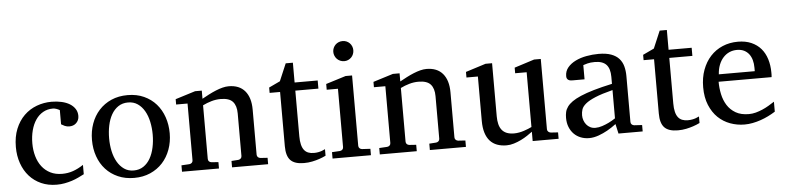

<svg xmlns="http://www.w3.org/2000/svg" viewBox="-44 -933 4782 1170"><g transform="rotate(-5 2347.0 -348.0)"><path d="M432.1 -37.1Q415 -28.3 396.2 -19.3Q377.4 -10.3 356.2 -3.4Q335 3.4 311.8 7.8Q288.6 12.2 263.2 12.2Q210.4 12.2 168.2 -6.6Q126 -25.4 96.2 -58.8Q66.4 -92.3 50.3 -138.2Q34.2 -184.1 34.2 -237.8Q34.2 -300.8 53.7 -348.6Q73.2 -396.5 106.4 -429Q139.6 -461.4 183.3 -477.8Q227.1 -494.1 274.9 -494.1Q307.6 -494.1 336.2 -487.5Q364.7 -481 385.5 -468.3Q406.2 -455.6 418.2 -437Q430.2 -418.5 430.2 -394Q430.2 -379.4 425 -368.4Q419.9 -357.4 411.6 -349.9Q403.3 -342.3 392.8 -338.6Q382.3 -335 371.1 -335Q354.5 -335 342.3 -340.6Q330.1 -346.2 320.8 -352.1V-439Q310.5 -444.8 299.6 -448.5Q288.6 -452.1 278.8 -452.1Q245.6 -452.1 219 -437Q192.4 -421.9 174.1 -395Q155.8 -368.2 146 -331.3Q136.2 -294.4 136.2 -251Q136.2 -209.5 146.7 -172.9Q157.2 -136.2 178 -109.1Q198.7 -82 229.7 -66.4Q260.7 -50.8 301.8 -50.8Q336.9 -50.8 368.4 -61.8Q399.9 -72.8 432.1 -94.2Z M871.6 -241.2Q871.6 -282.2 863.5 -319.8Q855.5 -357.4 838.9 -386.2Q822.3 -415 797.4 -432.1Q772.5 -449.2 738.8 -449.2Q704.1 -449.2 678.7 -432.1Q653.3 -415 637 -386.2Q620.6 -357.4 612.8 -319.8Q605 -282.2 605 -241.2Q605 -200.7 613 -163.1Q621.1 -125.5 637.7 -96.7Q654.3 -67.9 679.2 -50.5Q704.1 -33.2 737.8 -33.2Q772 -33.2 797.4 -50.3Q822.8 -67.4 839.1 -96.2Q855.5 -125 863.5 -162.6Q871.6 -200.2 871.6 -241.2ZM975.6 -240.2Q975.6 -187 958.7 -140.9Q941.9 -94.7 910.9 -60.8Q879.9 -26.9 835.7 -7.3Q791.5 12.2 736.8 12.2Q682.1 12.2 638.2 -7.1Q594.2 -26.4 563.5 -60.1Q532.7 -93.8 516.4 -139.9Q500 -186 500 -240.2Q500 -293.5 516.6 -339.8Q533.2 -386.2 564.5 -420.7Q595.7 -455.1 639.9 -474.6Q684.1 -494.1 739.7 -494.1Q795.4 -494.1 839.4 -474.1Q883.3 -454.1 913.6 -419.7Q943.8 -385.3 959.7 -339.1Q975.6 -293 975.6 -240.2Z M1335.9 0V-39.1L1377.9 -42Q1386.7 -43 1392.8 -48.8Q1398.9 -54.7 1398.9 -64V-324.2Q1398.9 -371.6 1377 -396.2Q1355 -420.9 1302.7 -420.9Q1273.9 -420.9 1246.1 -412.8Q1218.3 -404.8 1192.9 -392.1V-64Q1192.9 -54.7 1198.7 -48.8Q1204.6 -43 1213.9 -42L1255.9 -39.1V0H1029.8V-39.1L1078.6 -42Q1087.9 -43 1093.8 -48.8Q1099.6 -54.7 1099.6 -64V-411.1H1029.8V-443.8L1151.9 -481.9H1192.9V-432.1Q1213.9 -443.8 1235.6 -455.1Q1257.3 -466.3 1278.8 -475.1Q1300.3 -483.9 1320.3 -489Q1340.3 -494.1 1357.9 -494.1Q1423.3 -494.1 1457.5 -453.6Q1491.7 -413.1 1491.7 -339.8V-64Q1491.7 -54.7 1497.8 -48.8Q1503.9 -43 1512.7 -42L1556.6 -39.1V0Z M1909.7 -21Q1891.1 -11.7 1869.1 -4.4Q1850.6 2 1826.2 7.1Q1801.8 12.2 1774.9 12.2Q1718.3 12.2 1692.9 -14.2Q1667.5 -40.5 1667.5 -100.1V-432.1H1603.5V-464.8L1671.9 -497.1L1716.8 -603H1760.7V-481.9H1901.9V-432.1H1760.7V-152.8Q1760.7 -123 1765.9 -102.3Q1771 -81.5 1781 -68.6Q1791 -55.7 1805.9 -49.8Q1820.8 -43.9 1840.8 -43.9Q1855.5 -43.9 1867.9 -46.4Q1880.4 -48.8 1889.6 -52.2Q1900.4 -56.2 1909.7 -61Z M1950.7 0V-39.1L1999.5 -42Q2008.8 -43 2014.6 -48.8Q2020.5 -54.7 2020.5 -64V-420.9H1951.7V-456.1L2073.7 -494.1H2113.3V-64Q2113.3 -54.7 2119.4 -48.8Q2125.5 -43 2134.3 -42L2185.5 -39.1V0ZM2134.3 -647Q2134.3 -634.3 2129.6 -622.8Q2125 -611.3 2116.7 -603Q2108.4 -594.7 2097.4 -589.8Q2086.4 -585 2073.7 -585Q2061 -585 2049.6 -589.8Q2038.1 -594.7 2029.8 -603Q2021.5 -611.3 2016.6 -622.8Q2011.7 -634.3 2011.7 -647Q2011.7 -659.7 2016.6 -670.9Q2021.5 -682.1 2029.8 -690.4Q2038.1 -698.7 2049.6 -703.4Q2061 -708 2073.7 -708Q2086.4 -708 2097.4 -703.4Q2108.4 -698.7 2116.7 -690.4Q2125 -682.1 2129.6 -670.9Q2134.3 -659.7 2134.3 -647Z M2545.9 0V-39.1L2587.9 -42Q2596.7 -43 2602.8 -48.8Q2608.9 -54.7 2608.9 -64V-324.2Q2608.9 -371.6 2586.9 -396.2Q2564.9 -420.9 2512.7 -420.9Q2483.9 -420.9 2456.1 -412.8Q2428.2 -404.8 2402.8 -392.1V-64Q2402.8 -54.7 2408.7 -48.8Q2414.6 -43 2423.8 -42L2465.8 -39.1V0H2239.7V-39.1L2288.6 -42Q2297.9 -43 2303.7 -48.8Q2309.6 -54.7 2309.6 -64V-411.1H2239.7V-443.8L2361.8 -481.9H2402.8V-432.1Q2423.8 -443.8 2445.6 -455.1Q2467.3 -466.3 2488.8 -475.1Q2510.3 -483.9 2530.3 -489Q2550.3 -494.1 2567.9 -494.1Q2633.3 -494.1 2667.5 -453.6Q2701.7 -413.1 2701.7 -339.8V-64Q2701.7 -54.7 2707.8 -48.8Q2713.9 -43 2722.7 -42L2766.6 -39.1V0Z M3174.8 0V-57.1Q3162.1 -47.4 3143.8 -35.2Q3125.5 -22.9 3104.2 -12.5Q3083 -2 3059.8 5.1Q3036.6 12.2 3014.6 12.2Q2982.4 12.2 2956.8 2.7Q2931.2 -6.8 2913.3 -26.6Q2895.5 -46.4 2886 -76.9Q2876.5 -107.4 2876.5 -149.9V-420.9H2806.6V-455.1L2929.7 -494.1H2969.7V-168.9Q2969.7 -142.6 2974.9 -121.6Q2980 -100.6 2991.5 -85.9Q3002.9 -71.3 3021.5 -63.7Q3040 -56.2 3066.4 -56.2Q3081.5 -56.2 3097.2 -59.1Q3112.8 -62 3127 -66.7Q3141.1 -71.3 3153.6 -76.4Q3166 -81.5 3174.8 -85.9V-420.9H3104.5V-455.1L3226.6 -494.1H3267.6V-64Q3267.6 -54.7 3274.2 -48.8Q3280.8 -43 3289.6 -42L3333.5 -39.1V0Z M3686.5 -267.1Q3619.1 -250 3579.6 -233.4Q3540 -216.8 3519.8 -200Q3499.5 -183.1 3493.9 -165.8Q3488.3 -148.4 3488.3 -129.9Q3488.3 -114.3 3493.4 -99.4Q3498.5 -84.5 3508.1 -72.8Q3517.6 -61 3531.5 -54Q3545.4 -46.9 3563.5 -46.9Q3583.5 -46.9 3605.2 -54.2Q3627 -61.5 3645 -70.3Q3666 -80.6 3686.5 -94.2ZM3699.7 0 3686.5 -59.1Q3660.2 -39.1 3632.3 -23.4Q3620.1 -16.6 3606.4 -10.3Q3592.8 -3.9 3578.4 1.2Q3564 6.3 3549.1 9.3Q3534.2 12.2 3519.5 12.2Q3492.2 12.2 3468.5 2.9Q3444.8 -6.3 3427.2 -23.9Q3409.7 -41.5 3399.7 -66.4Q3389.6 -91.3 3389.6 -123Q3389.6 -141.6 3393.3 -158.2Q3397 -174.8 3408.2 -190.4Q3419.4 -206.1 3439.7 -220.5Q3460 -234.9 3492.9 -249Q3525.9 -263.2 3573.5 -277.1Q3621.1 -291 3686.5 -305.2V-348.1Q3686.5 -398.4 3664.1 -422.6Q3641.6 -446.8 3593.3 -446.8Q3566.9 -446.8 3548.3 -441.9Q3529.8 -437 3522.5 -434.1V-347.2H3449.7Q3442.9 -347.2 3436.3 -348.1Q3429.7 -349.1 3424.3 -352.3Q3418.9 -355.5 3415.8 -361.1Q3412.6 -366.7 3412.6 -376Q3412.6 -406.7 3431.2 -429Q3449.7 -451.2 3479.5 -465.8Q3509.3 -480.5 3546.4 -487.3Q3583.5 -494.1 3620.6 -494.1Q3667 -494.1 3697.5 -482.9Q3728 -471.7 3745.8 -451.7Q3763.7 -431.6 3771 -404.3Q3778.3 -377 3778.3 -344.2V-64Q3778.3 -54.7 3784.4 -48.8Q3790.5 -43 3799.3 -42L3847.7 -39.1V0Z M4197.3 -21Q4178.7 -11.7 4156.7 -4.4Q4138.2 2 4113.8 7.1Q4089.4 12.2 4062.5 12.2Q4005.9 12.2 3980.5 -14.2Q3955.1 -40.5 3955.1 -100.1V-432.1H3891.1V-464.8L3959.5 -497.1L4004.4 -603H4048.3V-481.9H4189.5V-432.1H4048.3V-152.8Q4048.3 -123 4053.5 -102.3Q4058.6 -81.5 4068.6 -68.6Q4078.6 -55.7 4093.5 -49.8Q4108.4 -43.9 4128.4 -43.9Q4143.1 -43.9 4155.5 -46.4Q4168 -48.8 4177.2 -52.2Q4188 -56.2 4197.3 -61Z M4660.2 -49.8Q4639.2 -36.6 4616.5 -25.4Q4593.8 -14.2 4569.6 -5.9Q4545.4 2.4 4520.5 7.3Q4495.6 12.2 4470.2 12.2Q4424.8 12.2 4382.8 -3.2Q4340.8 -18.6 4308.8 -49.3Q4276.9 -80.1 4257.6 -126.7Q4238.3 -173.3 4238.3 -235.8Q4238.3 -294.4 4255.9 -342Q4273.4 -389.6 4304.7 -423.6Q4335.9 -457.5 4378.9 -475.8Q4421.9 -494.1 4473.1 -494.1Q4519.5 -494.1 4554.7 -478.8Q4589.8 -463.4 4613.3 -436.3Q4636.7 -409.2 4648.4 -371.3Q4660.2 -333.5 4660.2 -289.1V-275.9Q4660.2 -268.1 4659.2 -261.2H4335Q4335 -223.1 4343 -185.1Q4351.1 -147 4370.1 -116.7Q4389.2 -86.4 4421.4 -67.6Q4453.6 -48.8 4502 -48.8Q4523.4 -48.8 4544.4 -54.4Q4565.4 -60.1 4585.7 -68.8Q4606 -77.6 4624.5 -88.6Q4643.1 -99.6 4660.2 -110.8ZM4560.1 -328.1Q4560.1 -353 4554.2 -374.3Q4548.3 -395.5 4536.4 -411.1Q4524.4 -426.8 4506.1 -435.8Q4487.8 -444.8 4462.9 -444.8Q4438 -444.8 4416.5 -435.3Q4395 -425.8 4378.7 -407.7Q4362.3 -389.6 4352.3 -364Q4342.3 -338.4 4340.3 -306.2H4560.1Z"/></g></svg>

Font: Charis SIL Eur
Style: Regular
Weight: 400
Foundry: SIL International
Version: Version 5.000